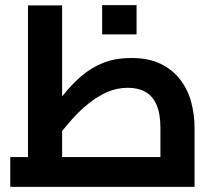

<svg xmlns="http://www.w3.org/2000/svg" viewBox="-20 -728 848 748"><path d="M20 0V-116H718L605 -18V-228Q605 -285 590 -319.5Q575 -354 546.5 -370Q518 -386 478 -386Q435 -386 397 -369Q359 -352 325.5 -325Q292 -298 264 -267Q236 -236 214 -207.5Q192 -179 176 -159L146 -256Q187 -308 222.5 -353Q258 -398 297 -431.5Q336 -465 383 -483.5Q430 -502 492 -502Q559 -502 605.5 -479.5Q652 -457 682 -418Q712 -379 725 -330Q738 -281 738 -228V0ZM89 -116V-707H222V-116ZM378 -594V-708H512V-594Z"/></svg>

Font: Cairo Play
Style: Bold
Weight: 700
Version: Version 3.119